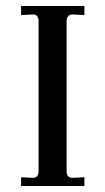

<svg xmlns="http://www.w3.org/2000/svg" viewBox="-20 -617 350 637"><path d="M50 0V-29L89 -27Q108 -27 108 -49V-548Q108 -557 103 -563.5Q98 -570 89 -569L50 -567V-597H260V-567L221 -569Q212 -570 206.5 -563.5Q201 -557 201 -548V-49Q201 -27 221 -27L260 -29V0Z"/></svg>

Font: Unna
Style: Regular
Weight: 400
Designer: Jorge de Buen U.
Foundry: Omnibus-Type
Version: Version 2.006;PS 002.006;hotconv 1.0.70;makeotf.lib2.5.58329